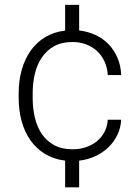

<svg xmlns="http://www.w3.org/2000/svg" viewBox="-20 -664 584 803"><path d="M283.7 -39.6Q311.5 -39.6 337.2 -47.6Q362.8 -55.7 382.8 -71.3Q402.8 -86.9 415.8 -109.9Q428.7 -132.8 430.7 -163.1H486.8Q484.9 -128.4 470.5 -98.9Q456.1 -69.3 432.6 -47.1Q409.2 -24.9 377.9 -10.5Q346.7 3.9 311 7.8V119.6H252.4V7.8Q204.6 2 168.2 -20.3Q131.8 -42.5 107.4 -77.1Q83 -111.8 70.6 -157Q58.1 -202.1 58.1 -253.9V-274.4Q58.1 -325.7 70.6 -370.8Q83 -416 107.4 -450.9Q131.8 -485.8 168.2 -508.1Q204.6 -530.3 252.4 -536.1V-643.6H311V-536.6Q348.1 -532.2 379.6 -517.6Q411.1 -502.9 434.3 -478.8Q457.5 -454.6 471.4 -422.1Q485.4 -389.6 486.8 -350.1H430.7Q428.7 -382.3 416.7 -407.7Q404.8 -433.1 385 -451.2Q365.2 -469.2 339.1 -478.8Q313 -488.3 283.2 -488.3Q237.8 -488.3 206.3 -470.7Q174.8 -453.1 154.8 -423.3Q134.8 -393.6 125.7 -355Q116.7 -316.4 116.7 -274.4V-253.9Q116.7 -211.4 125.7 -172.6Q134.8 -133.8 154.5 -104.2Q174.3 -74.7 206.3 -57.1Q238.3 -39.6 283.7 -39.6Z"/></svg>

Font: Melbourne
Style: Light
Weight: 300
Designer: Google
Version: Version 2.000980; 2014